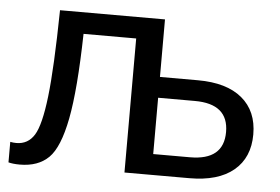

<svg xmlns="http://www.w3.org/2000/svg" viewBox="-42 -565 912 625"><g transform="rotate(5 413.5 -252.0)"><path d="M597 -320Q691 -320 741.5 -278Q792 -236 792 -160Q792 -84 741.5 -42Q691 0 597 0H385V-438H213Q209 -255 190.5 -159.5Q172 -64 137.5 -30Q103 4 43 4Q21 4 6 0V-67Q16 -65 26 -65Q64 -65 84.5 -98Q105 -131 116 -225Q127 -319 130 -508H473V-320ZM473 -68H593Q703 -68 703 -160Q703 -252 593 -252H473Z"/></g></svg>

Font: CST
Style: Regular
Weight: 400
Version: Version 1.00